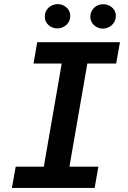

<svg xmlns="http://www.w3.org/2000/svg" viewBox="-20 -917 627 937"><path d="M161.6 -710.9 143.6 -606.9H281.2L193.8 -103.5H56.6L38.1 0H441.9L460 -103.5H318.8L406.2 -606.9H546.9L565.4 -710.9ZM198.7 -835.9Q198.7 -810.5 217 -794.4Q235.4 -778.3 261.2 -778.3Q286.1 -779.3 304.4 -795.9Q322.8 -812.5 322.8 -839.4Q322.8 -864.7 304 -880.9Q285.2 -897 260.3 -897Q234.9 -896 216.8 -879.2Q198.7 -862.3 198.7 -835.9ZM420.9 -835.4Q420.9 -810.1 439.5 -793.7Q458 -777.3 483.4 -777.3Q508.3 -778.3 526.6 -795.4Q544.9 -812.5 545.4 -838.9Q545.4 -865.2 526.1 -881.1Q506.8 -897 482.4 -896.5Q456.5 -896 439 -878.7Q421.4 -861.3 420.9 -835.4Z"/></svg>

Font: Roboto Mono SemiBold
Style: Italic
Weight: 600
Italic angle: -10°
Monospace: yes
Designer: Google
Version: Version 3.000